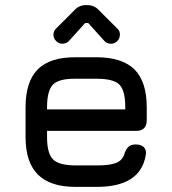

<svg xmlns="http://www.w3.org/2000/svg" viewBox="-20 -731 674 751"><path d="M512 -219C512 -219 512 -219 512 -219C540 -219 554 -233 554 -261C554 -261 554 -311 554 -311C554 -311 554 -311 554 -311C554 -378 538 -427.5 506 -459.5C474 -491 424.5 -507 358 -507C358 -507 276 -507 276 -507C276 -507 276 -507 276 -507C209.5 -507.5 160.5 -492 128.5 -460.5C96 -428.5 80 -378.5 80 -311C80 -311 80 -195 80 -195C80 -195 80 -195 80 -195C80 -129 96 -80 128.5 -48C160.5 -16 209.5 0 276 0C276 0 358 0 358 0C358 0 358 0 358 0C414.5 0 459 -10 491 -30.5C523 -51 542.5 -81.5 550 -123C550 -123 550 -123 550 -123C552.5 -137 550.5 -147.5 543 -155C535.5 -162.5 525 -166 511 -166C511 -166 511 -166 511 -166C497.5 -166 488 -162.5 481.5 -156C475 -149.5 469.5 -139.5 466 -127C466 -127 466 -127 466 -127C460.5 -111 450 -100 433.5 -93.5C417 -87 392 -84 358 -84C358 -84 276 -84 276 -84C276 -84 276 -84 276 -84C232.5 -84 203 -92 187.5 -107.5C172 -123 164 -152 164 -195C164 -195 164 -219 164 -219C164 -219 512 -219 512 -219ZM358 -423C358 -423 358 -423 358 -423C401.5 -423 431.5 -415.5 447 -400C462.5 -384.5 470 -354.5 470 -311C470 -311 470 -303 470 -303C470 -303 164 -303 164 -303C164 -303 164 -311 164 -311C164 -311 164 -311 164 -311C164 -355 172 -385 187.5 -400.5C203 -416 232.5 -423.5 276 -423C276 -423 358 -423 358 -423ZM224 -560C234 -560 242.5 -563.5 249 -570C249 -570 313 -641 313 -641C313 -641 325 -641 325 -641C325 -641 389 -570 389 -570C389 -570 389 -570 389 -570C394.5 -563.5 403 -560 414 -560C414 -560 414 -560 414 -560C423.5 -560 432 -563.5 439 -570.5C445.5 -577.5 449 -585.5 449 -595C449 -595 449 -595 449 -595C449 -599.5 448.5 -604 447 -608C445.5 -612 442.5 -615.5 439 -619C439 -619 366 -692 366 -692C366 -692 366 -692 366 -692C354.5 -704.5 339.5 -711 322 -711C322 -711 316 -711 316 -711C316 -711 316 -711 316 -711C298.5 -711 283.5 -704.5 272 -692C272 -692 199 -619 199 -619C199 -619 199 -619 199 -619C195.5 -615.5 193 -612 191.5 -608C190 -604 189 -599.5 189 -595C189 -595 189 -595 189 -595C189 -585.5 192.5 -577.5 199.5 -570.5C206.5 -563.5 214.5 -560 224 -560C224 -560 224 -560 224 -560Z"/></svg>

Font: Jura-Fortis-Bold
Style: Bold
Weight: 500
Designer: Daniel Johnson, Alexei Vanyashin, Mirko Velimirovic
Foundry: Daniel Johnson
Version: ""